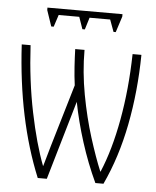

<svg xmlns="http://www.w3.org/2000/svg" viewBox="-51 -731 632 780"><g transform="rotate(5 265.0 -341.5)"><path d="M133 -613 111 -678V-688H417V-678L396 -613H387L369 -662H285L270 -613H260L243 -662H159L143 -613ZM132 5Q37 -226 20 -530H56Q64 -385 90 -258.5Q116 -132 149 -46H150Q155 -63 160 -81Q165 -99 174 -130L249 -383Q244 -420 241.5 -458.5Q239 -497 238 -530H276Q276 -440 293 -348.5Q310 -257 335 -177.5Q360 -98 383 -43H384Q423 -135 446 -261Q469 -387 472 -530H508Q506 -380 479.5 -244Q453 -108 400 5H367Q331 -72 304.5 -155.5Q278 -239 263 -317L169 5Z"/></g></svg>

Font: Noto Sans Mono Condensed ExtraLight
Style: Regular
Weight: 200
Width: 3
Designer: Monotype Design Team
Foundry: Monotype Imaging Inc.
Version: Version 2.014; ttfautohint (v1.8.4.7-5d5b)